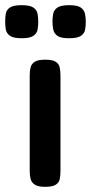

<svg xmlns="http://www.w3.org/2000/svg" viewBox="-67 -713 352 743"><path d="M107 10Q80 10 67.5 1.5Q55 -7 51.5 -20.5Q48 -34 48 -51V-423Q48 -439 51.5 -452.5Q55 -466 67.5 -474Q80 -482 108 -482Q136 -482 148.5 -474Q161 -466 164 -452Q167 -438 167 -421V-50Q167 -33 164 -19.5Q161 -6 148.5 2Q136 10 107 10ZM200 -565Q168 -565 155 -574.5Q142 -584 139 -599Q136 -614 136 -630Q136 -646 139 -660.5Q142 -675 155.5 -684Q169 -693 201 -693Q233 -693 246 -683.5Q259 -674 262 -659Q265 -644 265 -629Q265 -614 262.5 -599Q260 -584 246.5 -574.5Q233 -565 200 -565ZM17 -565Q-15 -565 -28.5 -574.5Q-42 -584 -44.5 -599Q-47 -614 -47 -630Q-47 -646 -44.5 -660.5Q-42 -675 -28.5 -684Q-15 -693 17 -693Q49 -693 62.5 -683.5Q76 -674 78.5 -659Q81 -644 81 -629Q81 -614 78.5 -599Q76 -584 62.5 -574.5Q49 -565 17 -565Z"/></svg>

Font: Fredoka SemiExpanded Medium
Style: Regular
Weight: 500
Width: 6
Designer: Ben Nathan
Foundry: Milena B. Brandão, Ben Nathan
Version: Version 2.001